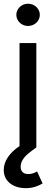

<svg xmlns="http://www.w3.org/2000/svg" viewBox="-25 -771 288 1004"><path d="M77.1 -545.9H165V0H77.1ZM-5.4 118.2Q-5.4 83.5 16.1 51.3Q37.6 19 78.1 -7.8L165 0Q138.2 19 121.3 33.2Q104.5 47.4 93.8 64.5Q83 81.5 83 100.6Q83 119.1 93.3 129.2Q103.5 139.2 123.5 139.2Q146 139.2 168.9 125.5L197.8 188.5Q179.2 199.2 157.7 206.1Q136.2 212.9 109.4 212.9Q77.1 212.9 51 201.7Q24.9 190.4 9.8 169.2Q-5.4 147.9 -5.4 118.2ZM60.5 -693.4Q60.5 -709 68.8 -722.4Q77.1 -735.8 91.1 -743.7Q105 -751.5 121.6 -751.5Q138.2 -751.5 152.3 -743.7Q166.5 -735.8 174.8 -722.4Q183.1 -709 183.1 -693.4Q183.1 -677.7 174.8 -664.3Q166.5 -650.9 152.3 -643.1Q138.2 -635.3 121.6 -635.3Q105 -635.3 91.1 -643.1Q77.1 -650.9 68.8 -664.3Q60.5 -677.7 60.5 -693.4Z"/></svg>

Font: Raveo Variable
Style: Regular
Weight: 400
Designer: Jakub Foglar, Rasmus Andersson (Inter)
Foundry: Jakubfoglar.com
Version: Version 1.000;Glyphs 3.2.3 (3260)